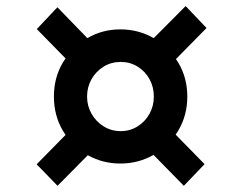

<svg xmlns="http://www.w3.org/2000/svg" viewBox="-20 -696 797 634"><path d="M170 -82.5 101 -153.5 196.5 -250.5Q192 -257.5 187.5 -264.5Q158 -315 158 -377Q158 -439.5 187.5 -489.5Q192 -496.5 196.5 -503L101.5 -600L169.5 -672L268.5 -570Q317.5 -599 377.5 -599Q437.5 -599 487.5 -570L593 -676L662 -603.5L561 -501Q565 -495.5 568.5 -489.5Q598.5 -439.5 598.5 -377Q598.5 -315 568.5 -264.5Q564.5 -258 560 -251.5L655.5 -154L587 -82.5L487 -184.5Q437 -156 377.5 -156Q319 -156 270 -183.5ZM378.5 -263Q409.5 -263 434.5 -278.8Q459.5 -294.5 473.8 -320.5Q488 -346.5 488 -377Q488 -408.5 473.8 -434.5Q459.5 -460.5 434.5 -476Q409.5 -491.5 378.5 -491.5Q347.5 -491.5 322.2 -476Q297 -460.5 282.2 -434.5Q267.5 -408.5 267.5 -377Q267.5 -346.5 282.2 -320.5Q297 -294.5 322.2 -278.8Q347.5 -263 378.5 -263Z"/></svg>

Font: Koeln Type Sans
Style: Bold
Weight: 700
Designer: Eben Sorkin
Foundry: Eben Sorkin
Version: Version 2.001